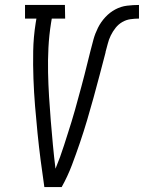

<svg xmlns="http://www.w3.org/2000/svg" viewBox="-20 -755 581 775"><path d="M159 0Q151 -54 144 -108.5Q137 -163 131.5 -217.5Q126 -272 121.5 -327Q117 -382 115 -437.5Q113 -493 114 -549Q115 -605 124 -662L127 -680H81V-735H242L243 -680H189L186 -662Q178 -612 175.5 -562Q173 -512 174 -463Q175 -414 178 -365Q181 -316 185 -267.5Q189 -219 193.5 -170.5Q198 -122 204 -74Q214 -98 222.5 -121.5Q231 -145 238.5 -168.5Q246 -192 253.5 -215.5Q261 -239 268.5 -263Q276 -287 282.5 -310.5Q289 -334 295.5 -358Q302 -382 308.5 -405.5Q315 -429 321 -453Q327 -477 333 -501Q339 -525 345 -549Q351 -573 357.5 -596.5Q364 -620 375.5 -643Q387 -666 405 -685.5Q423 -705 445.5 -717Q468 -729 492.5 -732Q517 -735 541 -735V-680Q524 -680 506.5 -677.5Q489 -675 473.5 -666Q458 -657 446.5 -642.5Q435 -628 427 -611.5Q419 -595 415 -578.5Q411 -562 406 -545V-543Q394 -497 382 -451.5Q370 -406 357.5 -360.5Q345 -315 331.5 -269.5Q318 -224 302.5 -178.5Q287 -133 270 -88Q253 -43 229 0Z"/></svg>

Font: Iosevka Curly Slab Light
Style: Italic
Weight: 300
Italic angle: -9°
Monospace: yes
Designer: Belleve Invis
Foundry: Belleve Invis
Version: Version 22.1.2; ttfautohint (v1.8.4)